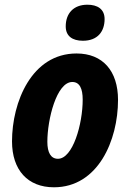

<svg xmlns="http://www.w3.org/2000/svg" viewBox="-20 -785 549 815"><path d="M332 -612C395 -612 424 -652 424 -704C424 -747 393 -765 351 -765C292 -765 259 -728 259 -673C259 -632 287 -612 332 -612ZM209 10C396 10 481 -189 481 -361C481 -484 416 -558 305 -558C114 -558 31 -351 31 -185C31 -63 98 10 209 10ZM226 -111C196 -111 181 -137 181 -183C181 -278 220 -437 287 -437C318 -437 331 -409 331 -362C331 -258 289 -111 226 -111Z"/></svg>

Font: Noto Sans Display SemiCondensed Extra
Style: Italic
Weight: 800
Width: 4
Italic angle: -12°
Designer: Monotype Design Team
Foundry: Monotype Imaging Inc.
Version: Version 1.900